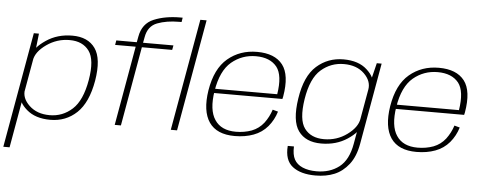

<svg xmlns="http://www.w3.org/2000/svg" viewBox="-96 -951 3386 1344"><g transform="rotate(5 1597.0 -279.0)"><path d="M-35.5 220.5H8.5L130.5 -470L144 -590H108ZM275 4Q384.5 4 461 -68.2Q537.5 -140.5 564.5 -296Q590.5 -452.5 539.5 -524.5Q488.5 -596.5 379 -596.5Q274 -596.5 195 -543Q116 -489.5 107.5 -440.5L118 -401Q128 -461.5 201 -512.8Q274 -564 362.5 -564Q454.5 -564 499.5 -502.2Q544.5 -440.5 519.5 -296Q494.5 -151.5 426.8 -89.8Q359 -28 268 -28Q178.5 -28 124 -79.8Q69.5 -131.5 80.5 -192L56.5 -152Q47 -103 108.5 -49.5Q170 4 275 4Z M728 0H771.5L870 -558H1083L1089 -590H875.5L883 -629.5Q896.5 -708.5 961.5 -733.2Q1026.5 -758 1114.5 -758H1131.5L1136.5 -789H1120.5Q1014 -789 934.8 -756Q855.5 -723 839 -630L831.5 -590H687.5L682 -558H826.5ZM1122 0H1166L1305 -785H1261Z M1571 4.5 1576.5 -26Q1473 -26 1428 -94.5Q1382 -162.5 1403.5 -297.5Q1426.5 -441 1500.5 -503.5Q1574.5 -565 1671.5 -565Q1771 -565 1819 -505Q1864 -446.5 1842.5 -313H1399L1393.5 -283H1881.5Q1884 -292 1885.5 -300.5Q1912 -453 1857 -524.5Q1801.5 -596 1677 -596Q1556.5 -596 1471 -524Q1385.5 -452 1360.5 -298Q1337.5 -151.5 1391 -73Q1444.5 4.5 1571 4.5ZM1576.5 -26 1571 4.5Q1644 4.5 1703 -17.5Q1761.5 -39 1801.5 -86Q1840.5 -132.5 1858.5 -192L1820.5 -202.5Q1804 -151 1771.5 -107.5Q1738 -64.5 1687.5 -45Q1635.5 -26 1576.5 -26Z M2158 230.5Q2233 230.5 2291 206.5Q2349 182.5 2392 127.5Q2435 72.5 2451 -18L2552 -590H2518L2483.5 -449.5L2406.5 -14.5Q2386.5 100.5 2321.8 150.5Q2257 200.5 2163 200.5Q2106 200.5 2065.2 183Q2024.5 165.5 2006.5 132Q1988.5 98.5 1991 41H1947.5Q1939.5 141.5 1996.8 186Q2054 230.5 2158 230.5ZM2178.5 4Q2284 4 2362.2 -48Q2440.5 -100 2449.5 -150.5L2438 -192Q2428 -131.5 2356.8 -79.8Q2285.5 -28 2195.5 -28Q2104 -28 2058.8 -88.5Q2013.5 -149 2036.5 -296Q2060 -443.5 2129.2 -503.8Q2198.5 -564 2290 -564Q2380 -564 2432.8 -512.8Q2485.5 -461.5 2475 -401L2500 -439Q2508.5 -488 2449.2 -542.2Q2390 -596.5 2284 -596.5Q2175 -596.5 2095.5 -526Q2016 -455.5 1992 -296Q1967.5 -137.5 2018.2 -66.8Q2069 4 2178.5 4Z M2848 4.5 2853.5 -26Q2750 -26 2705 -94.5Q2659 -162.5 2680.5 -297.5Q2703.5 -441 2777.5 -503.5Q2851.5 -565 2948.5 -565Q3048 -565 3096 -505Q3141 -446.5 3119.5 -313H2676L2670.5 -283H3158.5Q3161 -292 3162.5 -300.5Q3189 -453 3134 -524.5Q3078.5 -596 2954 -596Q2833.5 -596 2748 -524Q2662.5 -452 2637.5 -298Q2614.5 -151.5 2668 -73Q2721.5 4.5 2848 4.5ZM2853.5 -26 2848 4.5Q2921 4.5 2980 -17.5Q3038.5 -39 3078.5 -86Q3117.5 -132.5 3135.5 -192L3097.5 -202.5Q3081 -151 3048.5 -107.5Q3015 -64.5 2964.5 -45Q2912.5 -26 2853.5 -26Z"/></g></svg>

Font: Anybody SemiExpanded ExtraLight
Style: Italic
Weight: 250
Width: 6
Italic angle: -10°
Version: Version 1.113;gftools[0.9.25]